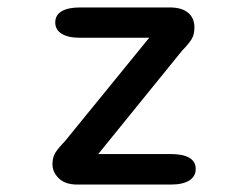

<svg xmlns="http://www.w3.org/2000/svg" viewBox="-20 -496 659 516"><path d="M121 -54.5Q121 -73.5 129 -86Q137 -98.5 154.5 -116.5L381 -394.5H195.5Q163 -394.5 145.8 -405.2Q128.5 -416 128.5 -435.5Q128.5 -455.5 145.8 -465.8Q163 -476 195.5 -476H436Q468.5 -476 485.5 -461.8Q502.5 -447.5 502.5 -422.5Q502.5 -403 495 -390.8Q487.5 -378.5 469.5 -360L244 -82H439Q471.5 -82 488.8 -72Q506 -62 506 -42Q506 -22 488.8 -11Q471.5 0 439 0H188Q155 0 138 -16.8Q121 -33.5 121 -54.5Z"/></svg>

Font: Sono ExtraLight Monospace Medium
Style: Regular
Weight: 500
Version: Version 2.112